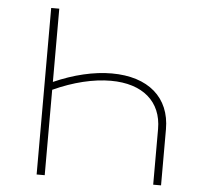

<svg xmlns="http://www.w3.org/2000/svg" viewBox="-51 -752 825 804"><g transform="rotate(5 361.5 -350.0)"><path d="M409 -449C334 -449 249 -429 166 -392V-700H132V0H166V-359C251 -398 335 -418 408 -418C542 -418 622 -349 622 -234V0H655V-236C655 -369 563 -449 409 -449Z"/></g></svg>

Font: Talent ExtraLight
Style: Regular
Weight: 200
Designer: Mike Powis
Version: Version 1.001;hotconv 1.0.109;makeotfexe 2.5.65596